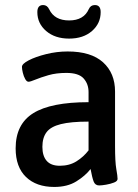

<svg xmlns="http://www.w3.org/2000/svg" viewBox="-20 -734 545 761"><path d="M195 7Q124 7 83 -32.5Q42 -72 42 -146Q42 -242 112 -285.5Q182 -329 331 -329V-369Q331 -401 311.5 -423Q292 -445 243 -445Q203 -445 172 -436Q141 -427 120.5 -418.5Q100 -410 93 -410Q86 -410 80 -420.5Q74 -431 70.5 -445.5Q67 -460 67 -469Q67 -481 94 -495Q121 -509 163 -519.5Q205 -530 248 -530Q341 -530 388.5 -487Q436 -444 436 -371V-156Q436 -92 441 -64Q446 -36 446 -25Q446 -16 432 -10.5Q418 -5 400.5 -2Q383 1 373 1Q357 1 351 -15Q345 -31 339 -64Q318 -37 282.5 -15Q247 7 195 7ZM217 -77Q255 -77 283 -94.5Q311 -112 331 -138V-252Q261 -252 221 -242Q181 -232 164.5 -210Q148 -188 148 -152Q148 -116 165 -96.5Q182 -77 217 -77ZM254 -581Q198 -581 163 -611Q128 -641 128 -686Q128 -714 151 -714Q167 -714 175 -697Q196 -653 254 -653Q312 -653 332 -698Q339 -714 356 -714Q379 -714 379 -686Q379 -641 344.5 -611Q310 -581 254 -581Z"/></svg>

Font: Asap Semi Condensed Medium
Style: Regular
Weight: 500
Width: 4
Designer: Pablo Cosgaya
Foundry: Omnibus-Type
Version: Version 3.001; ttfautohint (v1.8.4.7-5d5b)